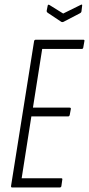

<svg xmlns="http://www.w3.org/2000/svg" viewBox="-20 -831 394 851"><path d="M34 0Q28 0 29 -7L131 -648Q132 -655 139 -655H349Q356 -655 354 -648L349 -620Q348 -614 342 -614H167L126 -354H288Q295 -354 294 -348L289 -321Q287 -315 282 -315H119L76 -41H251Q258 -41 256 -34L252 -6Q251 0 244 0ZM337 -809Q346 -814 344 -805L341 -780Q340 -777 339 -775.5Q338 -774 334 -772L261 -734Q256 -732 252 -734L192 -774Q186 -778 187 -784L191 -804Q192 -813 199 -809L260 -771Z"/></svg>

Font: Sofia Sans Extra Condensed Light
Style: Italic
Weight: 300
Italic angle: -9°
Version: Version 4.100